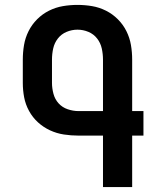

<svg xmlns="http://www.w3.org/2000/svg" viewBox="-20 -763 640 783"><path d="M400 0V-210H300Q270 -210 240.5 -214.5Q211 -219 184 -231.5Q157 -244 135 -264Q113 -284 98.5 -310.5Q84 -337 78.5 -366Q73 -395 73 -425V-520Q73 -550 78 -579.5Q83 -609 96.5 -636Q110 -663 131.5 -684.5Q153 -706 180 -719.5Q207 -733 236.5 -738Q266 -743 296 -743Q326 -743 355.5 -738Q385 -733 412 -719.5Q439 -706 460.5 -684.5Q482 -663 495.5 -636Q509 -609 514 -579.5Q519 -550 519 -520V-310H565V-210H519V0ZM300 -310H400V-520Q400 -543 395 -565.5Q390 -588 376 -606Q362 -624 340.5 -633Q319 -642 296 -642Q273 -642 251.5 -633Q230 -624 216 -606Q202 -588 197 -565.5Q192 -543 192 -520V-425Q192 -403 198 -380.5Q204 -358 219 -341.5Q234 -325 256 -317.5Q278 -310 300 -310Z"/></svg>

Font: Iosevka Extended
Style: Bold
Weight: 700
Width: 7
Monospace: yes
Designer: Belleve Invis
Foundry: Belleve Invis
Version: Version 32.5.0; ttfautohint (v1.8.4)